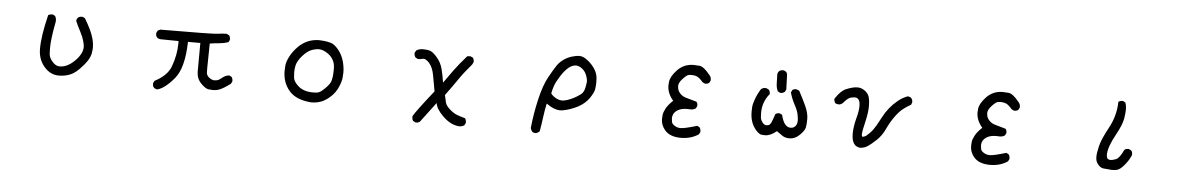

<svg xmlns="http://www.w3.org/2000/svg" viewBox="-33 -982 9566 1547"><g transform="rotate(5 4750.0 -209.0)"><path d="M442 3Q383 3 338 -40Q273 -102 273 -199Q273 -303 315 -474Q327 -483 344 -483H351L370 -474Q381 -458 381 -437L380 -425Q353 -285 353 -212Q353 -198 354.5 -165Q356 -132 387 -99Q412 -71 443 -71Q505 -71 564 -130Q623 -189 623 -244Q623 -260 614.5 -291.5Q606 -323 584.5 -364Q563 -405 544 -448Q549 -485 586 -485H593L612 -476Q638 -433 660 -388Q697 -309 697 -247Q697 -231 692.5 -202Q688 -173 667.5 -140Q647 -107 604.5 -64Q562 -21 517 -8Q482 3 442 3Z M1242 45Q1205 40 1205 4V-2L1215 -22Q1314 -73 1343 -147Q1380 -245 1380 -340V-358L1232 -360Q1195 -365 1195 -401V-407L1205 -427L1225 -437Q1653 -438 1688.5 -444Q1724 -450 1761 -450L1781 -440Q1791 -427 1791 -409V-403L1781 -384Q1745 -372 1707 -369Q1669 -366 1632 -360Q1629 -219 1629 -165Q1629 -151 1629.5 -126Q1630 -101 1655 -83Q1675 -68 1696 -68Q1700 -68 1715.5 -70.5Q1731 -73 1755 -93.5Q1779 -114 1811 -118L1830 -108Q1840 -95 1840 -77V-71L1830 -52Q1779 -14 1746 0Q1720 11 1689 11Q1680 11 1655 8.5Q1630 6 1593 -31.5Q1556 -69 1555 -124L1556 -358H1456Q1451 -146 1378 -59Q1301 32 1242 45Z M2487 41Q2365 32 2308.5 -33Q2252 -98 2252 -193Q2252 -203 2254 -235Q2256 -267 2280 -312.5Q2304 -358 2345 -398Q2414 -464 2511 -464Q2523 -464 2551 -461Q2579 -458 2605.5 -450Q2632 -442 2665 -403Q2698 -364 2713 -308Q2725 -263 2725 -222Q2725 -211 2722.5 -180Q2720 -149 2700 -102.5Q2680 -56 2641.5 -21Q2603 14 2566.5 27.5Q2530 41 2487 41ZM2493 -40Q2499 -40 2520.5 -41Q2542 -42 2563 -58Q2617 -104 2631.5 -135Q2646 -166 2646 -246Q2646 -320 2588 -362Q2548 -391 2512 -391Q2485 -391 2451.5 -378Q2418 -365 2381.5 -323.5Q2345 -282 2336 -245Q2330 -219 2330 -190Q2330 -177 2332.5 -147.5Q2335 -118 2366 -87Q2412 -40 2493 -40Z M3694 129H3688Q3618 122 3556 59Q3502 6 3495 -42L3374 119Q3362 129 3345 129H3339L3319 119Q3310 106 3310 88V81Q3329 44 3470 -134Q3458 -200 3446.5 -263.5Q3435 -327 3404 -361Q3378 -388 3359 -388L3351 -387Q3334 -382 3320 -382H3313L3294 -392Q3283 -406 3283 -424V-430L3294 -449Q3315 -464 3349 -464Q3371 -464 3397 -459.5Q3423 -455 3460 -413.5Q3497 -372 3510.5 -318.5Q3524 -265 3532 -210Q3569 -263 3606.5 -314.5Q3644 -366 3708 -439L3733 -441L3753 -432Q3763 -420 3763 -402V-396L3753 -376Q3688 -300 3653 -248Q3618 -196 3556 -112Q3563 -79 3569 -53.5Q3575 -28 3606.5 0Q3638 28 3666 39Q3694 50 3733 60Q3743 73 3743 92V98L3733 117Q3716 129 3694 129Z M4314 130H4310Q4296 130 4285 124Q4272 110 4268 93Q4280 -24 4307 -141Q4334 -258 4372.5 -327.5Q4411 -397 4434 -430Q4473 -484 4543 -508Q4581 -520 4610 -520Q4639 -520 4674.5 -492.5Q4710 -465 4734.5 -428Q4759 -391 4761 -349L4762 -322Q4762 -295 4758 -266Q4754 -237 4721 -189.5Q4688 -142 4630.5 -112.5Q4573 -83 4513 -72Q4503 -70 4492 -70Q4440 -70 4379 -115Q4367 -60 4359.5 -1Q4352 58 4342 113Q4330 125 4314 130ZM4500 -150Q4515 -150 4541 -158Q4567 -166 4592.5 -179.5Q4618 -193 4642 -210Q4666 -227 4674 -254Q4682 -281 4685 -309L4686 -319Q4686 -342 4672.5 -375Q4659 -408 4629 -427Q4607 -441 4587 -441Q4530 -441 4468 -345Q4435 -293 4424.5 -262Q4414 -231 4408 -200Q4425 -175 4460 -159Q4479 -150 4500 -150Z M5480 66Q5389 66 5348 16Q5315 -23 5315 -73Q5315 -83 5317 -104.5Q5319 -126 5336 -158Q5353 -190 5392 -226Q5343 -283 5343 -346L5345 -374Q5349 -417 5398 -470Q5452 -528 5531 -528Q5542 -528 5577.5 -525.5Q5613 -523 5663 -460Q5679 -444 5679 -420V-415L5669 -396Q5657 -386 5640 -386H5634L5614 -396Q5589 -427 5566 -438Q5547 -446 5524 -446Q5519 -446 5502 -445Q5485 -444 5451 -407Q5421 -375 5421 -347Q5421 -343 5424 -325.5Q5427 -308 5445.5 -287.5Q5464 -267 5498 -258Q5532 -249 5579 -235Q5589 -224 5589 -206V-200L5579 -181Q5562 -169 5540 -169L5510 -170Q5466 -170 5439 -155Q5394 -131 5394 -83Q5394 -74 5397.5 -55Q5401 -36 5431 -21Q5448 -12 5471 -12Q5503 -12 5603 -42L5622 -32Q5632 -18 5632 0V6L5622 25Q5561 66 5480 66Z M6352 -6Q6317 -6 6294 -21.5Q6271 -37 6246 -55Q6197 -14 6154 -14Q6152 -14 6128.5 -15Q6105 -16 6076 -51Q6029 -107 6029 -193Q6029 -201 6030 -227Q6031 -253 6047 -297Q6063 -341 6088 -380Q6102 -393 6122 -393L6133 -392L6152 -382Q6162 -370 6162 -353V-347Q6106 -280 6106 -191Q6106 -181 6107.5 -157.5Q6109 -134 6126 -113Q6140 -95 6157 -95Q6161 -95 6173.5 -97.5Q6186 -100 6196.5 -123Q6207 -146 6221 -190Q6232 -200 6250 -200H6256L6276 -190Q6299 -92 6353 -92Q6381 -92 6396 -115Q6406 -130 6406 -156Q6406 -170 6400 -202.5Q6394 -235 6369.5 -280Q6345 -325 6331 -376L6341 -396Q6352 -405 6369 -405Q6375 -405 6396 -396Q6427 -339 6454 -280.5Q6481 -222 6481 -175Q6481 -128 6475.5 -103.5Q6470 -79 6433 -42.5Q6396 -6 6352 -6ZM6252 -364Q6236 -366 6225 -376Q6211 -405 6211 -440.5Q6211 -476 6209 -511Q6214 -548 6253 -548H6259L6278 -538Q6288 -526 6288 -509L6292 -396L6282 -376Q6269 -366 6252 -364Z M6928 20Q6856 16 6856 -88Q6856 -145 6875 -216Q6891 -274 6891 -315Q6891 -381 6847 -381Q6843 -381 6818.5 -377Q6794 -373 6755 -327Q6741 -313 6720 -313L6698 -318Q6685 -332 6684 -354Q6726 -420 6768 -439Q6824 -463 6863 -463Q6892 -463 6919.5 -444.5Q6947 -426 6956.5 -399.5Q6966 -373 6967 -322Q6967 -271 6951 -201Q6930 -116 6930 -87Q6930 -70 6940 -70Q6943 -70 6956 -75.5Q6969 -81 6995 -108Q7021 -135 7041.5 -171Q7062 -207 7081.5 -244.5Q7101 -282 7129 -316.5Q7157 -351 7193 -381Q7229 -411 7273 -427L7296 -420Q7312 -406 7312 -383L7305 -362Q7271 -343 7242 -320.5Q7213 -298 7179.5 -252Q7146 -206 7120 -149.5Q7094 -93 7051 -53Q7008 -13 6983.5 2Q6959 17 6928 20Z M7980 66Q7889 66 7848 16Q7815 -23 7815 -73Q7815 -83 7817 -104.5Q7819 -126 7836 -158Q7853 -190 7892 -226Q7843 -283 7843 -346L7845 -374Q7849 -417 7898 -470Q7952 -528 8031 -528Q8042 -528 8077.5 -525.5Q8113 -523 8163 -460Q8179 -444 8179 -420V-415L8169 -396Q8157 -386 8140 -386H8134L8114 -396Q8089 -427 8066 -438Q8047 -446 8024 -446Q8019 -446 8002 -445Q7985 -444 7951 -407Q7921 -375 7921 -347Q7921 -343 7924 -325.5Q7927 -308 7945.5 -287.5Q7964 -267 7998 -258Q8032 -249 8079 -235Q8089 -224 8089 -206V-200L8079 -181Q8062 -169 8040 -169L8010 -170Q7966 -170 7939 -155Q7894 -131 7894 -83Q7894 -74 7897.5 -55Q7901 -36 7931 -21Q7948 -12 7971 -12Q8003 -12 8103 -42L8122 -32Q8132 -18 8132 0V6L8122 25Q8061 66 7980 66Z M8961 21Q8951 21 8892 15Q8864 12 8841 -23Q8828 -42 8828 -75Q8828 -102 8841 -159Q8854 -216 8909 -316.5Q8964 -417 8966 -530Q8979 -540 8997 -540H9003L9022 -530Q9032 -507 9032 -472Q9032 -449 9024.5 -400Q9017 -351 8969 -264Q8911 -159 8911 -98Q8911 -68 8926 -62Q8934 -58 8945 -58Q8960 -58 8987.5 -68.5Q9015 -79 9048 -149Q9060 -159 9077 -159H9083L9103 -149Q9113 -138 9113 -121L9112 -110Q9093 -66 9059.5 -27Q9026 12 9001 17Q8982 21 8961 21Z"/></g></svg>

Font: Xiaolai SC
Style: Regular
Weight: 400
Designer: Nozomi Seto 瀬戸のぞみ
Version: Version 3.11;December 4, 2020;FontCreator 13.0.0.2613 64-bit